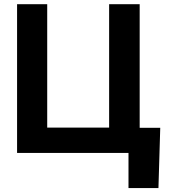

<svg xmlns="http://www.w3.org/2000/svg" viewBox="-20 -748 834 939"><path d="M763.7 -123Q761.7 -48.8 754.9 171.9Q718.8 171.9 608.4 171.9Q608.4 128.9 608.4 0Q595.7 0 557.6 0Q557.6 -30.3 557.6 -123Q609.4 -123 763.7 -123ZM63.5 0Q63.5 -181.6 63.5 -727.5Q100.6 -727.5 210.9 -727.5Q210.9 -576.2 210.9 -124Q286.1 -124 513.7 -124Q513.7 -274.4 513.7 -727.5Q550.8 -727.5 663.1 -727.5Q663.1 -545.9 663.1 0Q512.7 0 63.5 0Z"/></svg>

Font: DeepSea
Style: Bold
Weight: 700
Designer: Stem
Version: Version 3.019;git-0a5106e0b